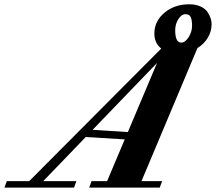

<svg xmlns="http://www.w3.org/2000/svg" viewBox="-93 -853 982 873"><path d="M-72.8 0 -62 -29.3H39.6L640.1 -632.3Q608.9 -656.7 608.9 -700.7Q608.9 -756.8 654.8 -795.2Q700.7 -833.5 767.6 -833.5Q797.9 -833.5 819.6 -823.2Q841.3 -813 851.3 -797.4Q861.3 -781.7 865.2 -768.3Q869.1 -754.9 869.1 -743.2Q869.1 -710 851.8 -681.4Q834.5 -652.8 804.7 -634.3L550.3 -29.3H644L633.3 0H312.5L323.2 -29.3H394L474.1 -219.2L296.9 -230L103.5 -29.3H254.4L243.7 0ZM731.4 -659.2Q748.5 -659.2 764.4 -683.6Q780.3 -708 780.3 -736.3Q780.3 -763.2 773.7 -775.9Q767.1 -788.6 750 -788.6Q732.4 -788.6 718 -766.1Q703.6 -743.7 703.6 -715.3Q703.6 -659.2 731.4 -659.2ZM328.1 -262.7 488.3 -252.4 621.1 -566.9Z"/></svg>

Font: Elstob ExtraBold
Style: Italic
Weight: 800
Italic angle: -20°
Designer: Peter S. Baker
Version: Version 1.015